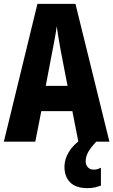

<svg xmlns="http://www.w3.org/2000/svg" viewBox="-20 -734 587 995"><path d="M386 0 355 -158H194L163 0H0L174 -714H371L547 0ZM295 -470Q288 -509 283 -539Q278 -569 274 -598Q271 -573 264.5 -538Q258 -503 252 -472L217 -289H330ZM424 102Q424 120 435 132.5Q446 145 465 145Q479 145 487.5 142Q496 139 503 135V228Q492 232 474.5 236.5Q457 241 434 241Q373 241 343.5 211Q314 181 314 130Q314 92 336.5 54Q359 16 404 -14L479 0Q448 33 436 56Q424 79 424 102Z"/></svg>

Font: Noto Sans Gurmukhi ExtraCondensed ExtraBold
Style: Regular
Weight: 800
Width: 2
Designer: Jelle Bosma - Monotype Design Team
Foundry: Monotype Imaging Inc.
Version: Version 2.004; ttfautohint (v1.8.4.7-5d5b)